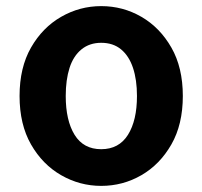

<svg xmlns="http://www.w3.org/2000/svg" viewBox="-20 -594 661 628"><path d="M311 14Q241 14 180 -21Q119 -56 81.5 -121.5Q44 -187 44 -280Q44 -373 81.5 -438.5Q119 -504 180 -539Q241 -574 311 -574Q382 -574 442.5 -539Q503 -504 540.5 -438.5Q578 -373 578 -280Q578 -187 540.5 -121.5Q503 -56 442.5 -21Q382 14 311 14ZM311 -106Q369 -106 398.5 -153Q428 -200 428 -280Q428 -333 415 -372Q402 -411 376 -432.5Q350 -454 311 -454Q273 -454 246.5 -432.5Q220 -411 207.5 -372Q195 -333 195 -280Q195 -200 224 -153Q253 -106 311 -106Z"/></svg>

Font: Noto Sans SC
Style: Bold
Weight: 700
Designer: Ryoko NISHIZUKA  (kana, bopomofo & ideographs); Paul D. Hunt (Latin, Greek & Cyrillic); Sandoll Communications , Soo-you
Foundry: Adobe
Version: Version 2.004-H2;hotconv 1.0.118;makeotfexe 2.5.65603